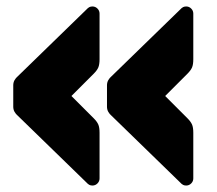

<svg xmlns="http://www.w3.org/2000/svg" viewBox="-20 -626 672 594"><path d="M556 -52Q555 -52 551 -52.5Q547 -53 542 -57L325 -268Q319 -273 315 -280Q311 -287 311 -296V-362Q311 -371 315 -378Q319 -385 325 -390L542 -601Q547 -605 551 -605.5Q555 -606 556 -606Q565 -606 571.5 -599.5Q578 -593 578 -584V-443Q578 -426 574 -417Q570 -408 560 -398L491 -329L560 -260Q570 -250 574 -241Q578 -232 578 -215V-74Q578 -65 571.5 -58.5Q565 -52 556 -52ZM266 -52Q265 -52 261 -52.5Q257 -53 252 -57L35 -268Q29 -273 25 -280Q21 -287 21 -296V-362Q21 -371 25 -378Q29 -385 35 -390L252 -601Q257 -605 261 -605.5Q265 -606 266 -606Q275 -606 281.5 -599.5Q288 -593 288 -584V-443Q288 -426 284 -417Q280 -408 270 -398L201 -329L270 -260Q280 -250 284 -241Q288 -232 288 -215V-74Q288 -65 281.5 -58.5Q275 -52 266 -52Z"/></svg>

Font: Rubik Black
Style: Regular
Weight: 900
Designer: Hubert and Fischer
Foundry: Hubert and Fischer
Version: Version 2.300;gftools[0.9.30]